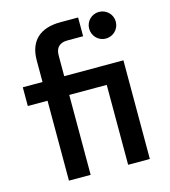

<svg xmlns="http://www.w3.org/2000/svg" viewBox="-113 -850 831 940"><g transform="rotate(-15 303.0 -380.0)"><path d="M420 0H530V-500H230V-605C230 -645 251 -665 290 -665H370V-760H280C176 -760 120 -707 120 -610V-500H20V-405H120V0H230V-405H420ZM475 -625C513 -625 543 -655 543 -693C543 -730 513 -760 475 -760C438 -760 408 -730 408 -693C408 -655 438 -625 475 -625Z"/></g></svg>

Font: Goli Medium
Style: Regular
Weight: 500
Designer: jaikishan Patel
Foundry: MagicType
Version: Version 1.000;Glyphs 3.2 (3242)